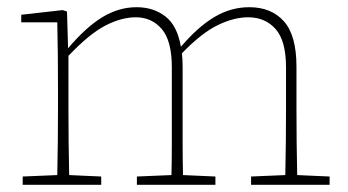

<svg xmlns="http://www.w3.org/2000/svg" viewBox="-20 -513 966 533"><path d="M43 0V-23L139 -27Q140 -68 140.5 -120Q141 -172 141 -213V-263Q141 -314 140.5 -362Q140 -410 139 -451H39V-472L154 -485L166 -481L169 -379Q219 -438 264.5 -465.5Q310 -493 359 -493Q406 -493 439 -467.5Q472 -442 482 -384H483Q530 -439 575.5 -466Q621 -493 672 -493Q733 -493 768 -454Q803 -415 803 -328V-213Q803 -170 803.5 -119Q804 -68 805 -27L895 -23V0H677V-23L772 -27Q773 -68 773.5 -119Q774 -170 774 -213V-326Q774 -400 745 -432.5Q716 -465 669 -465Q629 -465 584 -443Q539 -421 485 -365Q486 -356 486.5 -347Q487 -338 487 -328V-213Q487 -170 487 -119Q487 -68 488 -27L578 -23V0H360V-23L456 -27Q457 -68 457 -119Q457 -170 457 -213V-326Q457 -400 429 -432.5Q401 -465 357 -465Q317 -465 272.5 -442Q228 -419 170 -358V-213Q170 -172 170.5 -120Q171 -68 172 -27L261 -23V0Z"/></svg>

Font: Source Serif 4 SmText ExtraLight
Style: Regular
Weight: 200
Designer: Frank Grießhammer
Foundry: Adobe
Version: Version 4.005;hotconv 1.1.0;makeotfexe 2.6.0